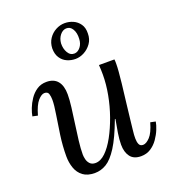

<svg xmlns="http://www.w3.org/2000/svg" viewBox="-140 -865 873 980"><g transform="rotate(-20 296.5 -375.0)"><path d="M208 11Q168 11 144 -7Q120 -25 109.5 -55Q99 -85 99 -119Q99 -175 107 -232Q115 -289 123 -337.5Q131 -386 131 -414Q131 -433 126.5 -447Q122 -461 104 -461Q88 -461 68.5 -439Q49 -417 34 -364L6 -370Q9 -388 18 -411.5Q27 -435 42.5 -458Q58 -481 80.5 -496Q103 -511 133 -511Q173 -511 193.5 -486Q214 -461 214 -414Q214 -386 209 -345Q204 -304 197.5 -259.5Q191 -215 186 -173Q181 -131 181 -99Q181 -88 184.5 -73Q188 -58 198.5 -47Q209 -36 228 -36Q256 -36 283 -62Q310 -88 334 -132Q358 -176 377 -229.5Q396 -283 406.5 -339.5Q417 -396 417 -447Q417 -462 416.5 -474.5Q416 -487 415 -500H499Q500 -493 500 -487.5Q500 -482 500 -474Q500 -457 498 -433.5Q496 -410 492 -371.5Q488 -333 480 -270Q473 -212 469.5 -179Q466 -146 464 -129.5Q462 -113 461.5 -104Q461 -95 461 -84Q461 -66 466.5 -53Q472 -40 488 -40Q505 -40 525.5 -61.5Q546 -83 561 -136L589 -130Q586 -112 576.5 -88.5Q567 -65 551 -42Q535 -19 512 -4Q489 11 459 11Q419 11 400.5 -14Q382 -39 382 -79Q382 -108 387.5 -142Q393 -176 400 -213H397Q363 -122 332 -73.5Q301 -25 271 -7Q241 11 208 11ZM314 -570Q290 -570 268.5 -579.5Q247 -589 233.5 -609.5Q220 -630 220 -661Q221 -691 236 -713.5Q251 -736 274.5 -748.5Q298 -761 323 -761Q347 -761 368.5 -751.5Q390 -742 404 -722Q418 -702 417 -671Q417 -640 401 -617.5Q385 -595 361.5 -582.5Q338 -570 314 -570ZM319 -598Q337 -599 351 -616.5Q365 -634 366 -660Q368 -692 355.5 -713Q343 -734 321 -733Q302 -732 287.5 -714Q273 -696 271 -670Q270 -641 283 -619Q296 -597 319 -598Z"/></g></svg>

Font: Lora Italic
Style: Italic
Weight: 400
Italic angle: -3°
Designer: Olga Karpushina, Alexei Vanyashin (Cyrillic)
Foundry: Cyreal
Version: Version 2.210; ttfautohint (v1.8.1.43-b0c9)